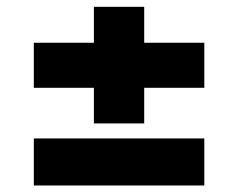

<svg xmlns="http://www.w3.org/2000/svg" viewBox="-20 -577 711 574"><path d="M81.1 -163.1H590.8V-22.5H81.1ZM81.1 -449.2H260.7V-556.6H411.1V-449.2H590.8V-314.5H411.1V-208H260.7V-314.5H81.1Z"/></svg>

Font: Pretendard Std Black
Style: Regular
Weight: 900
Designer: Base glyphs from Inter by Rasmus Andersson; Hangeul glyphs from Noto Sans CJK(Source Han Sans) by Jang Soo-young and Kan
Foundry: Kil Hyung-jin
Version: Version 1.309